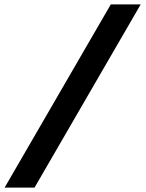

<svg xmlns="http://www.w3.org/2000/svg" viewBox="-20 -750 660 870"><path d="M136.5 100 617.5 -730H482L1 100Z"/></svg>

Font: Monaspace Neon SemiBold
Style: Italic
Weight: 600
Italic angle: -11°
Designer: Riley Cran & the Lettermatic Team
Foundry: Lettermatic
Version: Version 1.200 (Monaspace Neon)